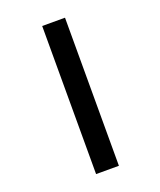

<svg xmlns="http://www.w3.org/2000/svg" viewBox="-174 -907 997 1194"><g transform="rotate(-20 325.0 -310.0)"><path d="M251.5 180V-800H402.5V180Z"/></g></svg>

Font: Trispace ExtraBold
Style: Regular
Weight: 800
Designer: Tyler Finck
Foundry: Etcetera Type Company
Version: Version 1.210; ttfautohint (v1.8.3)